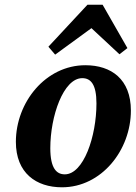

<svg xmlns="http://www.w3.org/2000/svg" viewBox="-20 -773 573 808"><path d="M240.9 15.2C406.9 15.2 530.8 -140.9 530.8 -307.7C530.8 -439.4 448.4 -498.5 339.3 -498.5C172.3 -498.5 46.8 -343 46.8 -176C46.8 -44.7 132.3 15.2 240.9 15.2ZM252.6 -39.3C218.3 -39.3 191.7 -64.2 191.7 -149.3C191.7 -284.6 247 -444.1 326.1 -444.1C361.6 -444.1 385.9 -418.7 385.9 -337.8C385.9 -198.1 331.4 -39.3 252.6 -39.3ZM482.7 -544.6 516.2 -570.6 411.8 -753.1H348.1L183.7 -576.4L212.1 -543.1L412.5 -689.3H327.5L482.7 -544.6Z"/></svg>

Font: Source Serif Variable
Style: Italic
Weight: 389
Italic angle: -12°
Designer: Frank Grießhammer
Foundry: Adobe Systems Incorporated
Version: Version 3.001;hotconv 1.0.111;makeotfexe 2.5.65597